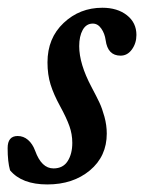

<svg xmlns="http://www.w3.org/2000/svg" viewBox="-39 -472 377 503"><path d="M85 11.2Q18.1 11.2 -12.7 -25.9Q-19 -47.9 -19 -84Q-19 -115.7 7.3 -115.7Q22.5 -115.7 34.4 -105.5Q46.4 -95.2 53.2 -76.7Q69.8 -30.8 101.1 -30.8Q126 -30.8 138.2 -49.8Q150.4 -68.8 150.4 -97.7Q150.4 -120.6 142.8 -141.8Q135.3 -163.1 118.2 -194.3Q101.6 -224.6 93.5 -250.5Q85.4 -276.4 85.4 -308.6Q85.4 -372.1 127.7 -411.9Q169.9 -451.7 229 -451.7Q268.6 -451.7 293.5 -432.1Q318.4 -412.6 318.4 -380.4Q318.4 -358.9 306.6 -342.5Q294.9 -326.2 276.9 -326.2Q243.2 -326.2 237.8 -366.7Q235.4 -384.3 226.3 -397.2Q217.3 -410.2 204.1 -410.2Q187 -410.2 177.7 -393.6Q168.5 -377 168.5 -351.1Q168.5 -304.7 200.7 -244.1Q214.4 -218.3 221.4 -203.4Q228.5 -188.5 234.6 -166.3Q240.7 -144 240.7 -122.1Q240.7 -62.5 196.5 -25.6Q152.3 11.2 85 11.2Z"/></svg>

Font: Elstob 10pt SemiBold
Style: Italic
Weight: 600
Italic angle: -20°
Designer: Peter S. Baker
Version: Version 1.015